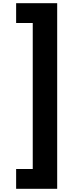

<svg xmlns="http://www.w3.org/2000/svg" viewBox="-20 -813 451 1202"><path d="M81 245V369H338V-793H81V-669H185V245Z"/></svg>

Font: Noto Sans Kannada SemiCondensed Black
Style: Regular
Weight: 900
Width: 4
Designer: Jelle Bosma - Monotype Design Team
Foundry: Monotype Imaging Inc.
Version: Version 2.005